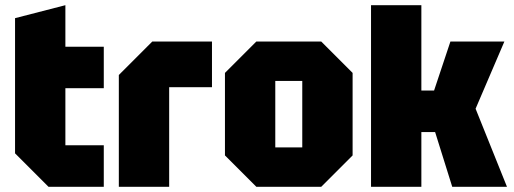

<svg xmlns="http://www.w3.org/2000/svg" viewBox="-20 -720 1981 740"><path d="M38 -650 232 -700V-540H380V-380H232V-160H380V0H167L38 -129Z M438 0V-431L567 -560H797V-384H632V0Z M847 -121V-439L968 -560H1218L1339 -439V-121L1218 0H968ZM1041 -152H1145V-408H1041Z M1410 0V-700H1604V-371H1653L1716 -560H1924L1813 -301L1934 0H1723L1657 -211H1604V0Z"/></svg>

Font: Tektur SemiCondensed ExtraBold
Style: Regular
Weight: 800
Width: 4
Designer: Adam Jagosz
Foundry: Adam Jagosz
Version: Version 1.005;gftools[0.9.30]